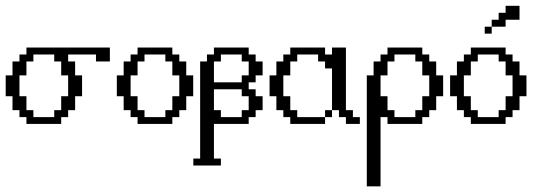

<svg xmlns="http://www.w3.org/2000/svg" viewBox="-20 -435 1893 674"><path d="M170.4 -23.9V-48.3H194.8V-97.2H219.2V-170.4H194.8V-219.2H170.4V-243.7H97.2V-219.2H72.8V-170.4H48.3V-97.2H72.8V-48.3H97.2V-23.9ZM72.8 0V-23.9H48.3V-48.3H23.9V-97.2H0V-170.4H23.9V-219.2H48.3V-243.7H72.8V-268.1H365.7V-219.2H316.9V-243.7H219.2V-219.2H243.7V-170.4H268.1V-97.2H243.7V-48.3H219.2V-23.9H194.8V0Z M560.5 -23.9V-48.3H585V-97.2H609.4V-170.4H585V-219.2H560.5V-243.7H487.3V-219.2H462.9V-170.4H438.5V-97.2H462.9V-48.3H487.3V-23.9ZM462.9 0V-23.9H438.5V-48.3H414.1V-97.2H390.1V-170.4H414.1V-219.2H438.5V-243.7H462.9V-268.1H585V-243.7H609.4V-219.2H633.8V-170.4H658.2V-97.2H633.8V-48.3H609.4V-23.9H585V0Z M828.6 -23.9V-48.3H853V-97.2H828.6V-121.6H731V-48.3H755.4V-23.9ZM828.6 -146V-170.4H853V-219.2H828.6V-243.7H755.4V-219.2H731V-146ZM658.7 146V121.6H682.6V-219.2H706.5V-243.7H731V-268.1H853V-243.7H877.4V-219.2H901.9V-170.4H877.4V-146H853V-121.6H877.4V-97.2H901.9V-48.3H877.4V-23.9H853V0H731V121.6H755.4V146Z M1121.1 -23.9V-48.3H1145.5V-23.9ZM999 0V-23.9H974.6V-48.3H950.2V-97.2H926.3V-170.4H950.2V-219.2H974.6V-243.7H999V-268.1H1121.1V-243.7H1145.5V-268.1H1194.3V-48.3H1218.8V-23.9H1243.2V0H1194.3V-23.9H1169.9V-48.3H1145.5V-194.8H1121.1V-219.2H1096.7V-243.7H1023.4V-219.2H999V-170.4H974.6V-97.2H999V-48.3H1023.4V-23.9H1121.1V0Z M1438 -23.9V-48.3H1462.4V-97.2H1486.8V-170.4H1462.4V-219.2H1438V-243.7H1364.7V-219.2H1340.3V-170.4H1315.9V-97.2H1340.3V-48.3H1364.7V-23.9ZM1267.6 219.2V-170.4H1291.5V-219.2H1315.9V-243.7H1340.3V-268.1H1462.4V-243.7H1486.8V-219.2H1511.2V-170.4H1535.6V-97.2H1511.2V-48.3H1486.8V-23.9H1462.4V0H1340.3V-23.9H1315.9V219.2Z M1730.5 -23.9V-48.3H1754.9V-97.2H1779.3V-170.4H1754.9V-219.2H1730.5V-243.7H1657.2V-219.2H1632.8V-170.4H1608.4V-97.2H1632.8V-48.3H1657.2V-23.9ZM1632.8 0V-23.9H1608.4V-48.3H1584V-97.2H1560.1V-170.4H1584V-219.2H1608.4V-243.7H1632.8V-268.1H1754.9V-243.7H1779.3V-219.2H1803.7V-170.4H1828.1V-97.2H1803.7V-48.3H1779.3V-23.9H1754.9V0ZM1681.6 -316.9V-341.3H1706.1V-316.9ZM1706.1 -341.3V-365.7H1730.5V-390.1H1754.9V-414.6H1803.7V-365.7H1754.9V-341.3Z"/></svg>

Font: FS Mondwest Regular
Style: Regular
Weight: 400
Designer: NZWStudios2024
Foundry: https://fontstruct.com
Version: Version 1.0